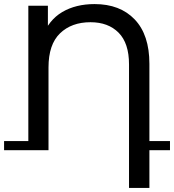

<svg xmlns="http://www.w3.org/2000/svg" viewBox="-22 -728 854 942"><path d="M611 194V-412Q611 -516 560 -567.5Q509 -619 422 -619Q329 -619 272.5 -564.5Q216 -510 216 -397V0H117V-700H213V-529L184 -545Q217 -630 283.5 -669Q350 -708 442 -708Q567 -708 639 -632.5Q711 -557 711 -415V194ZM-2 9V-36H216V9ZM618 9V-36H812V9Z"/></svg>

Font: Montserrat Underline Thin Medium
Style: Regular
Weight: 500
Version: Version 9.000